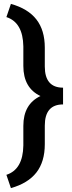

<svg xmlns="http://www.w3.org/2000/svg" viewBox="-20 -800 375 996"><path d="M13.2 106.9Q99.1 79.1 101.1 -45.4V-147Q101.1 -259.8 189.9 -301.8Q101.1 -343.8 101.1 -458V-559.1Q99.1 -683.6 13.2 -711.4L36.6 -779.8Q125.5 -754.9 168.9 -699Q212.4 -643.1 212.4 -552.7V-455.1Q212.4 -345.2 307.1 -345.2V-258.3Q212.4 -258.3 212.4 -148.4V-52.2Q212.4 39.1 168.7 95Q125 150.9 36.6 175.8Z"/></svg>

Font: Roboto Medium
Style: Regular
Weight: 500
Designer: Google
Version: Version 2.134; 2016; ttfautohint (v1.6)